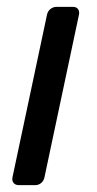

<svg xmlns="http://www.w3.org/2000/svg" viewBox="-20 -540 283 560"><path d="M35.2 0Q25 0 19.7 -6.4Q14.4 -12.7 16.4 -22.9L117.1 -497.1Q119.1 -507.3 127 -513.6Q135 -520 145.2 -520H192.6Q202.7 -520 207.5 -513.6Q212.3 -507.3 210.3 -497.1L109.7 -22.9Q107.7 -12.7 100.2 -6.4Q92.7 0 82.6 0Z"/></svg>

Font: Rubik Light
Style: Italic
Weight: 300
Italic angle: -12°
Designer: Hubert and Fischer
Foundry: Hubert and Fischer
Version: Version 2.300;gftools[0.9.30]